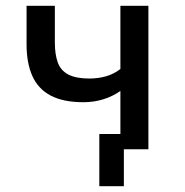

<svg xmlns="http://www.w3.org/2000/svg" viewBox="-20 -517 642 665"><path d="M409 128H324V-53H468V0H409ZM397 0V-202Q370 -183 337.5 -173Q305 -163 269 -163Q199 -163 155.5 -186Q112 -209 92 -254Q72 -299 72 -363V-497H170V-370Q170 -329 180 -301Q190 -273 216.5 -259Q243 -245 289 -245Q321 -245 348 -253Q375 -261 397 -278V-497H494V0Z"/></svg>

Font: Nunito Sans 7pt SemiCondensed Medium
Style: Regular
Weight: 500
Width: 4
Designer: Vernon Adams
Foundry: Vernon Adams
Version: Version 3.101;gftools[0.9.27]